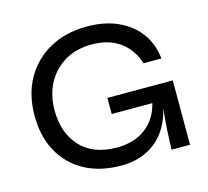

<svg xmlns="http://www.w3.org/2000/svg" viewBox="-98 -774 976 899"><g transform="rotate(-15 390.0 -324.5)"><path d="M385 11Q282 11 207.5 -29.5Q133 -70 92 -144Q51 -218 51 -319Q51 -422 94.5 -498.5Q138 -575 215.5 -617.5Q293 -660 395 -660Q480 -660 544.5 -631Q609 -602 648 -549Q687 -496 694 -425H607Q587 -493 532.5 -533Q478 -573 395 -573Q320 -573 264.5 -540Q209 -507 178.5 -450Q148 -393 148 -319Q148 -210 209.5 -143Q271 -76 386 -76Q471 -76 526 -118Q581 -160 599 -234H402V-312H719V0H630Q630 -40 633.5 -93.5Q637 -147 642 -196Q617 -94 549.5 -41.5Q482 11 385 11Z"/></g></svg>

Font: Syne Medium
Style: Regular
Weight: 500
Designer: Lucas Descroix
Foundry: Bonjour Monde
Version: Version 2.200; ttfautohint (v1.8.4)